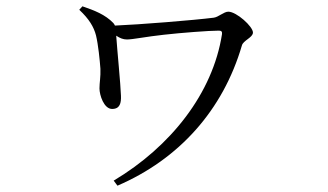

<svg xmlns="http://www.w3.org/2000/svg" viewBox="-20 -537 1040 608"><path d="M231 -506C262 -477 277 -452 284 -425C291 -396 296 -347 298 -319C299 -293 295 -276 295 -257C295 -236 309 -192 335 -192C360 -192 364 -211 363 -234C362 -269 351 -380 348 -424C360 -416 370 -412 382 -412C401 -412 443 -421 499 -427C552 -433 642 -440 673 -440C681 -440 684 -437 683 -429C654 -242 521 -73 340 35L352 51C547 -33 686 -188 746 -393C750 -409 781 -418 781 -434C781 -453 729 -500 703 -500C689 -500 672 -483 657 -481C594 -473 419 -459 344 -456C343 -459 341 -461 339 -464C313 -491 279 -504 241 -517Z"/></svg>

Font: Source Han Serif
Style: Regular
Weight: 400
Designer: Ryoko NISHIZUKA 西塚涼子 (kana & ideographs); Frank Grießhammer (Latin, Greek & Cyrillic); Wenlong ZHANG 张文龙 (bopomofo); San
Foundry: Adobe Systems Incorporated
Version: Version 1.001;PS 1.001;hotconv 16.6.54;makeotf.lib2.5.65590